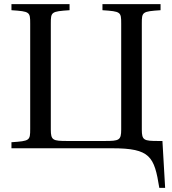

<svg xmlns="http://www.w3.org/2000/svg" viewBox="-20 -712 826 922"><path d="M35 0H519C702 0 721 40 745 190H773L760 -35H741C671 -35 661 -38 661 -90V-599C661 -655 663 -657 751 -663V-692H472V-663C560 -657 562 -655 562 -599V-90C562 -38 552 -35 482 -35H304C234 -35 224 -38 224 -90V-599C224 -655 226 -657 314 -663V-692H35V-663C123 -657 125 -655 125 -599V-93C125 -37 123 -35 35 -29Z"/></svg>

Font: Lingua Franca
Style: Regular
Weight: 400
Version: Version 1.19